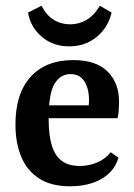

<svg xmlns="http://www.w3.org/2000/svg" viewBox="-20 -641 470 671"><path d="M34 -206Q34 -314 87 -372.5Q140 -431 236 -431Q316 -431 356 -391Q396 -351 396 -286Q396 -272 395 -256.5Q394 -241 391 -228H113V-273H290Q291 -278 291 -282Q291 -286 291 -292Q291 -331 275 -356.5Q259 -382 226 -382Q191 -382 170.5 -348Q150 -314 150 -227Q150 -168 161.5 -131.5Q173 -95 197 -78Q221 -61 259 -61Q290 -61 319 -73Q348 -85 367 -109L394 -90Q380 -42 335 -16Q290 10 225 10Q159 10 117 -17Q75 -44 54.5 -92.5Q34 -141 34 -206ZM221 -479Q165 -479 125.5 -513Q86 -547 78 -597L125 -621Q142 -588 167.5 -572Q193 -556 225 -556Q256 -556 282.5 -571.5Q309 -587 329 -621L370 -597Q358 -545 318 -512Q278 -479 221 -479Z"/></svg>

Font: Rasa SemiBold
Style: Regular
Weight: 600
Designer: Anna Giedrys (Yrsa+Rasa design), David Brezina (Yrsa art-direction, Rasa art-direction, design)
Foundry: Rosetta Type Foundry
Version: Version 2.004